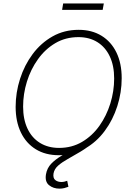

<svg xmlns="http://www.w3.org/2000/svg" viewBox="-20 -915 788 1144"><path d="M330.6 9.8Q251 9.8 193.4 -25.6Q135.7 -61 104.5 -125.7Q73.2 -190.4 73.2 -278.3Q73.2 -363.3 99.4 -445.1Q125.5 -526.9 174.6 -592.8Q223.6 -658.7 293 -698Q362.3 -737.3 448.7 -737.3Q527.3 -737.3 585 -701.9Q642.6 -666.5 673.8 -602.1Q705.1 -537.6 705.1 -449.2Q705.1 -364.7 679 -282.7Q652.8 -200.7 604 -134.8Q555.2 -68.8 486.1 -29.5Q417 9.8 330.6 9.8ZM332 -33.7Q408.2 -33.7 469 -69.6Q529.8 -105.5 572.3 -165.3Q614.7 -225.1 637.5 -298.6Q660.2 -372.1 660.2 -447.3Q660.2 -523.9 634 -579.1Q607.9 -634.3 560.1 -664.1Q512.2 -693.8 447.3 -693.8Q370.6 -693.8 309.8 -658Q249 -622.1 206.1 -562Q163.1 -502 140.4 -428.7Q117.7 -355.5 117.7 -279.8Q117.7 -204.1 143.8 -148.7Q169.9 -93.3 218.3 -63.5Q266.6 -33.7 332 -33.7ZM334.5 209Q297.4 209 272 188.2Q246.6 167.5 253.9 123.5Q260.3 86.4 285.2 60.5Q310.1 34.7 346.9 12.9Q383.8 -8.8 426.8 -33Q469.7 -57.1 512.5 -89.6Q555.2 -122.1 591.6 -169.2Q627.9 -216.3 652.1 -284.7Q676.3 -353 681.6 -449.2H705.1Q700.2 -350.6 676.8 -278.6Q653.3 -206.5 618.4 -156Q583.5 -105.5 542.2 -70.8Q501 -36.1 460.2 -11.7Q419.4 12.7 384.3 32.2Q349.1 51.8 326.4 71.8Q303.7 91.8 298.8 119.1Q294.9 146.5 309.6 158Q324.2 169.4 345.7 169.4Q355.5 169.4 364.3 167.2Q373 165 380.4 162.1L387.7 197.8Q377 202.1 363.5 205.6Q350.1 209 334.5 209ZM598.6 -894.5 591.8 -856.4H350.1L356.4 -894.5Z"/></svg>

Font: Inter 16pt ExtraLight
Style: Italic
Weight: 250
Italic angle: -9.3988°
Version: Version 4.001;git-66647c0bb